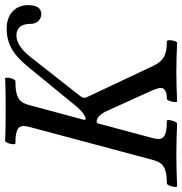

<svg xmlns="http://www.w3.org/2000/svg" viewBox="-4 -707 711 749"><g transform="rotate(-90 351.5 -332.5)"><path d="M0 3C42 1 83 0 123 0C162 0 203 1 244 3C252 3 263 -37 255 -37C181 -37 178 -57 188 -95L243 -300C244 -307 248 -311 253 -311C269 -311 285 -290 294 -269L373 -95C379 -80 383 -68 383 -61C383 -46 369 -37 340 -37C332 -37 323 3 331 3C369 1 407 0 445 0C483 0 521 1 559 3C567 3 574 -37 565 -37C517 -37 490 -47 470 -88L347 -349C343 -357 343 -365 352 -376C422 -465 468 -524 502 -567C531 -604 560 -624 587 -624C618 -624 633 -605 633 -567C633 -548 646 -527 671 -527C696 -527 706 -547 706 -579C706 -629 669 -662 616 -662C547 -662 508 -630 464 -577L315 -395C291 -365 271 -354 263 -354C258 -354 258 -357 259 -362L315 -570C325 -608 337 -628 410 -628C419 -628 428 -668 420 -668C379 -666 337 -666 298 -666C259 -666 219 -666 177 -668C167 -668 159 -628 166 -628C238 -628 240 -608 230 -570L103 -95C93 -57 80 -37 10 -37C2 -37 -9 3 0 3Z"/></g></svg>

Font: Junicode Two Beta SemiCondensed Medium
Style: Italic
Weight: 500
Width: 4
Italic angle: -10°
Version: Version 1.063